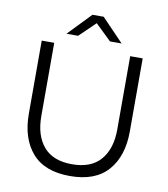

<svg xmlns="http://www.w3.org/2000/svg" viewBox="-94 -953 914 1043"><g transform="rotate(10 362.5 -432.0)"><path d="M641 -688V-285Q641 -149 571.5 -69.5Q502 10 362 10Q222 10 153 -69.5Q84 -149 84 -285V-688H153V-284Q153 -177 205 -116Q257 -55 362 -55Q467 -55 519.5 -116Q572 -177 572 -284V-688ZM331 -874 210 -748H274L362 -833L450 -748H514L393 -874Z"/></g></svg>

Font: Roundo
Style: Regular
Weight: 400
Designer: Namrata Goyal (Gurmukhi), Shiva Nallaperumal (Latin)
Foundry: Indian Type Foundry
Version: Version 1.000;PS 1.0;hotconv 1.0.88;makeotf.lib2.5.647800